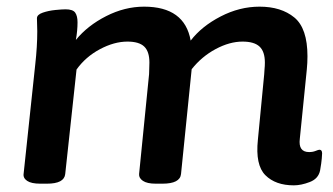

<svg xmlns="http://www.w3.org/2000/svg" viewBox="-20 -550 1001 577"><path d="M863 7Q808 7 777.5 -23.5Q747 -54 755 -130L774 -327Q774 -334 775 -342.5Q776 -351 776 -362Q776 -395 760 -410Q744 -425 709 -425Q670 -425 628 -402.5Q586 -380 556 -342L524 -27Q521 2 468 2H448Q422 2 409.5 -6.5Q397 -15 398 -27L428 -327Q428 -336 428.5 -343.5Q429 -351 429 -362Q429 -395 413.5 -410Q398 -425 363 -425Q323 -425 280 -402Q237 -379 210 -341L176 -27Q173 2 121 2H101Q74 2 61.5 -6.5Q49 -15 51 -28L86 -357Q89 -384 90.5 -408.5Q92 -433 92 -456Q92 -467 91.5 -476Q91 -485 91 -495Q91 -506 108.5 -512Q126 -518 146.5 -520Q167 -522 177 -522Q199 -522 206 -512Q213 -502 213 -483Q213 -458 208 -430Q243 -473 299 -501.5Q355 -530 413 -530Q535 -530 553 -428Q586 -471 643 -500.5Q700 -530 760 -530Q825 -530 864.5 -497.5Q904 -465 904 -381Q904 -371 903.5 -361Q903 -351 902 -341L881 -133Q876 -93 909 -93Q920 -93 928.5 -96.5Q937 -100 940 -100Q948 -100 948 -89Q948 -86 947 -73.5Q946 -61 942 -38Q937 -13 911 -3Q885 7 863 7Z"/></svg>

Font: Asap Semi Expanded Semi Expanded SemiBold
Style: Italic
Weight: 600
Width: 6
Italic angle: -6°
Designer: Pablo Cosgaya
Foundry: Omnibus-Type
Version: Version 3.001; ttfautohint (v1.8.4.7-5d5b)